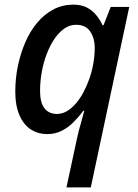

<svg xmlns="http://www.w3.org/2000/svg" viewBox="-20 -569 595 829"><path d="M312 31Q315 16 320.5 -5.5Q326 -27 333 -50.5Q340 -74 344 -91H340Q320 -64 297 -41Q274 -18 246 -4Q218 10 183 10Q145 10 114 -9.5Q83 -29 64.5 -70.5Q46 -112 46 -174Q46 -231 57.5 -285.5Q69 -340 90 -388Q111 -436 141.5 -472Q172 -508 211 -528.5Q250 -549 297 -549Q330 -549 354 -537Q378 -525 394.5 -505Q411 -485 423 -460H427L458 -539H538L372 240H267ZM226 -77Q248 -77 268 -88.5Q288 -100 306.5 -121Q325 -142 340 -170Q355 -198 366 -229.5Q377 -261 383 -295Q389 -329 389 -362Q389 -404 369.5 -433Q350 -462 308 -462Q281 -462 257.5 -445.5Q234 -429 215 -401Q196 -373 182 -336.5Q168 -300 160.5 -259Q153 -218 153 -176Q153 -126 172 -101.5Q191 -77 226 -77Z"/></svg>

Font: Noto Sans Display Medium
Style: Italic
Weight: 500
Italic angle: -12°
Designer: Monotype Design Team
Foundry: Monotype Imaging Inc.
Version: Version 2.003